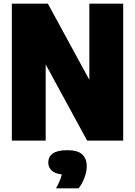

<svg xmlns="http://www.w3.org/2000/svg" viewBox="-20 -760 730 1038"><path d="M44 0V-740H239L463 -328.5V-740H646V0H451L227 -411.5V0ZM283 258Q295.5 235 303 217.2Q310.5 199.5 314 183Q276 178.5 258.5 161.2Q241 144 241 118Q241 87 265.8 69.5Q290.5 52 345 52Q400 52 424.5 74.8Q449 97.5 449 139Q449 169 436 202.2Q423 235.5 405 258Z"/></svg>

Font: Encode Sans Condensed Condensed Black
Style: Regular
Weight: 900
Width: 3
Designer: Multiple Designers
Foundry: Impallari Type
Version: Version 3.000; ttfautohint (v1.8.3) -l 8 -r 50 -G 200 -x 14 